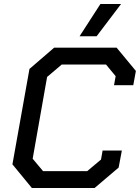

<svg xmlns="http://www.w3.org/2000/svg" viewBox="-20 -938 698 958"><path d="M42 -118 127 -594 250 -700H562L658 -584L645 -513H549L557 -558L509 -616H288L215 -554L143 -146L195 -84H415L484 -142L492 -187H588L572 -102L452 0H139ZM481 -918H584L462 -757H377Z"/></svg>

Font: Chakra Petch Medium
Style: Italic
Weight: 500
Italic angle: -10°
Designer: Katatrad Aksorn Co.,Ltd.
Foundry: Cadson Demak Co.,Ltd.
Version: Version 1.000; ttfautohint (v1.6)